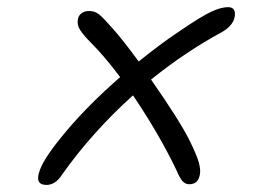

<svg xmlns="http://www.w3.org/2000/svg" viewBox="-20 -547 740 540"><path d="M110.8 -26.9Q76.7 -26.9 91.8 -67.9Q104 -104 166.3 -178Q228.5 -252 317.9 -330.1Q273.9 -388.7 237.8 -424.8Q214.4 -448.2 205.1 -463.1Q195.8 -478 199.2 -493.2Q200.7 -502.9 209 -509.5Q217.3 -516.1 231 -516.1Q246.6 -516.1 258.5 -506.6Q270.5 -497.1 296.9 -466.8Q324.7 -436 370.1 -374Q426.3 -419.9 482.9 -458Q545.9 -501 573.7 -513.9Q601.6 -526.9 621.1 -526.9Q644.5 -526.9 640.1 -500Q635.7 -474.6 603 -456.1Q502 -401.4 404.8 -323.2Q484.9 -208.5 513.2 -151.9Q533.2 -111.3 539.1 -90.3Q544.9 -69.3 542 -55.2Q537.1 -28.8 512.2 -28.8Q501.5 -28.8 493.7 -37.1Q485.8 -45.4 476.1 -68.8Q426.8 -171.4 354 -278.8Q237.8 -173.8 154.8 -56.2Q136.2 -26.9 110.8 -26.9Z"/></svg>

Font: Shantell Sans Irregular Bouncy
Style: Italic
Weight: 300
Italic angle: -11.31°
Designer: Stephen Nixon, Anya Danilova, Shantell Martin
Foundry: Arrow Type
Version: Version 1.006;[9816181b4]